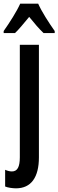

<svg xmlns="http://www.w3.org/2000/svg" viewBox="-49 -786 318 1046"><path d="M159 -766H61C43 -725 3 -662 -29 -617V-606H33C54 -626 81 -659 110 -694C138 -659 164 -629 188 -606H249V-617C216 -664 179 -721 159 -766ZM38 240C120 240 163 181 163 71V-542H59V71C59 123 46 148 16 148C5 148 -8 145 -21 139V230C-8 236 19 240 38 240Z"/></svg>

Font: Noto Sans Display Condensed Medium
Style: Regular
Weight: 500
Width: 3
Designer: Monotype Design Team
Foundry: Monotype Imaging Inc.
Version: Version 1.900